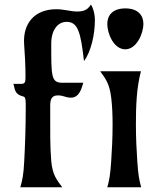

<svg xmlns="http://www.w3.org/2000/svg" viewBox="-20 -796 691 816"><path d="M89.4 -337.4C89.4 -255.4 86.4 -174.3 83 -111.3C80.1 -52.7 75.2 -31.7 66.4 0H244.6C221.2 -31.7 203.1 -52.7 197.8 -111.3C192.4 -179.7 193.4 -224.1 193.4 -347.2C193.4 -372.6 199.2 -390.6 225.6 -390.6C251 -390.6 257.8 -380.9 281.7 -380.9C317.4 -380.9 327.1 -421.4 334 -444.3H244.1C196.8 -444.3 197.8 -474.6 197.8 -610.8C197.8 -668 225.1 -703.1 263.2 -703.1C311.5 -703.1 323.2 -657.7 336.9 -536.6C366.2 -574.2 383.3 -648.9 383.3 -710C383.3 -738.3 374.5 -766.6 366.2 -776.4C351.1 -751.5 331.5 -747.1 307.6 -747.1C279.8 -747.1 252.9 -756.8 219.2 -756.8C127 -756.8 76.7 -696.3 82.5 -608.9C85.4 -567.9 88.4 -520.5 88.4 -470.2C88.4 -445.8 86.4 -439.5 68.4 -439.5H37.1C43.9 -416.5 41 -395 79.6 -385.7C89.8 -383.8 89.4 -366.7 89.4 -337.4ZM512.7 -586.4C559.6 -586.4 589.4 -651.9 589.4 -694.8C589.4 -728.5 568.8 -760.3 512.7 -760.3C456.5 -760.3 436 -728.5 436 -694.8C436 -651.9 463.9 -586.4 512.7 -586.4ZM579.1 -493.2H405.8C429.2 -460.9 445.3 -440.4 452.6 -381.3C457 -346.7 458.5 -306.6 458.5 -265.1C458.5 -210 455.6 -154.3 452.6 -111.3C448.7 -52.7 444.8 -31.7 436 0H580.1C571.3 -31.7 567.4 -52.7 563.5 -111.3C560.5 -154.3 557.6 -210 557.6 -265.1C557.6 -343.8 560.1 -422.9 579.1 -493.2Z"/></svg>

Font: Amarante
Style: Regular
Weight: 400
Designer: Karolina Lach
Foundry: Sorkin Type Co.
Version: Version 1.001